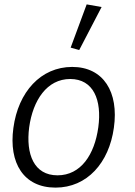

<svg xmlns="http://www.w3.org/2000/svg" viewBox="-20 -845 617 875"><path d="M233 10C377 10 477 -103 499 -263C522 -425 452 -540 309 -540C166 -540 63 -426 41 -262C19 -102 88 10 233 10ZM242 -46C135 -46 97 -142 113 -265C130 -388 194 -485 300 -485C406 -485 445 -389 428 -265C411 -141 349 -46 242 -46ZM341 -617 443 -813 375 -825 302 -628Z"/></svg>

Font: Cheyenne Sans Light
Style: Italic
Weight: 300
Italic angle: -8.13011°
Designer: The Public Sans project authors (U.S. Web Design System), Libre Franklin designed by Pablo Impallari and Rodrigo Fuenzal
Foundry: The Cheyenne Sans Project Authors
Version: Version 2.007